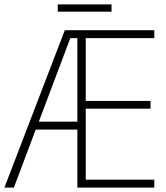

<svg xmlns="http://www.w3.org/2000/svg" viewBox="-21 -851 752 871"><path d="M485 -831H241V-798H485ZM679 0V-36H368V-358H662V-393H368V-678H679V-714H273L-1 0H42L141 -263H330V0ZM155 -299 298 -678H330V-299Z"/></svg>

Font: Noto Sans SemiCondensed ExtraLight
Style: Regular
Weight: 200
Width: 4
Designer: Monotype Design Team
Foundry: Monotype Imaging Inc.
Version: Version 2.013